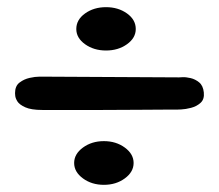

<svg xmlns="http://www.w3.org/2000/svg" viewBox="-20 -516 611 536"><path d="M276 -375Q242 -375 217.5 -392.5Q193 -410 193 -435Q193 -461 217.5 -478.5Q242 -496 276 -496Q310 -496 334.5 -478.5Q359 -461 359 -435Q359 -410 334.5 -392.5Q310 -375 276 -375ZM22 -256Q22 -276 34.5 -285.5Q47 -295 62.5 -298.5Q78 -302 90 -302Q102 -302 102 -302L480 -300Q480 -300 489.5 -300.5Q499 -301 512 -298Q525 -295 536 -286Q547 -277 549 -258Q551 -239 540 -229Q529 -219 513.5 -215Q498 -211 486 -210.5Q474 -210 474 -210Q474 -210 443.5 -210Q413 -210 366 -209.5Q319 -209 266.5 -209Q214 -209 168.5 -209Q123 -209 98 -209Q67 -209 50.5 -216.5Q34 -224 28.5 -233Q23 -242 22.5 -249Q22 -256 22 -256ZM270 0Q236 0 211.5 -18Q187 -36 187 -61Q187 -86 211.5 -104Q236 -122 270 -122Q304 -122 328.5 -104Q353 -86 353 -61Q353 -36 328.5 -18Q304 0 270 0Z"/></svg>

Font: Nerko One
Style: Regular
Weight: 400
Designer: Nermin Kahrimanovic
Foundry: Nermin Kahrimanovic
Version: Version 1.101